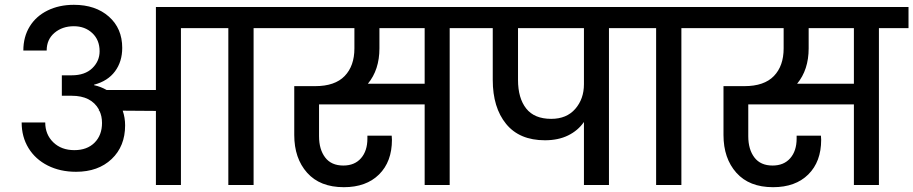

<svg xmlns="http://www.w3.org/2000/svg" viewBox="-20 -769 3796 798"><path d="M1156 -652H1034V0H929V-652H732V0H628V-308L490 -309Q500 -280 500 -248Q500 -161 444 -108Q388 -55 296 -55Q230 -55 178.5 -81Q127 -107 98.5 -153.5Q70 -200 70 -260H168Q168 -210 201.5 -177.5Q235 -145 289 -145Q342 -145 373 -176Q404 -207 404 -258Q404 -287 393 -309H391V-314Q359 -371 278 -371H237V-456H278Q333 -456 363.5 -485.5Q394 -515 394 -556Q394 -603 363.5 -631.5Q333 -660 287 -660Q239 -660 206.5 -632.5Q174 -605 174 -559H77Q77 -616 103.5 -659Q130 -702 178 -725.5Q226 -749 287 -749Q377 -749 432.5 -700Q488 -651 488 -570Q488 -513 458 -472.5Q428 -432 371 -417V-415Q399 -409 423 -395H628V-740H1156Z M1972 -652H1849V0H1745V-335H1306V-203Q1306 -148 1331.5 -114.5Q1357 -81 1407 -81Q1454 -81 1480.5 -111.5Q1507 -142 1507 -193V-205H1608Q1609 -198 1609 -188Q1609 -97 1555.5 -44Q1502 9 1409 9Q1310 9 1256.5 -51Q1203 -111 1203 -208V-411H1290Q1372 -411 1412.5 -453Q1453 -495 1453 -568V-652H1102V-740H1972ZM1745 -652H1557V-568Q1557 -479 1509 -421H1745Z M2633 -652H2511V0H2407V-262Q2382 -226 2341 -206Q2300 -186 2245 -186Q2139 -186 2083.5 -254Q2028 -322 2028 -437V-652H1924V-740H2633ZM2407 -652H2133V-437Q2133 -361 2167 -318Q2201 -275 2271 -275Q2335 -275 2371 -316.5Q2407 -358 2407 -419Z M2707 0V-652H2585V-740H2934V-652H2812V0Z M3756 -652H3633V0H3529V-335H3090V-203Q3090 -148 3115.5 -114.5Q3141 -81 3191 -81Q3238 -81 3264.5 -111.5Q3291 -142 3291 -193V-205H3392Q3393 -198 3393 -188Q3393 -97 3339.5 -44Q3286 9 3193 9Q3094 9 3040.5 -51Q2987 -111 2987 -208V-411H3074Q3156 -411 3196.5 -453Q3237 -495 3237 -568V-652H2886V-740H3756ZM3529 -652H3341V-568Q3341 -479 3293 -421H3529Z"/></svg>

Font: A Bank Premium Med
Style: Regular
Weight: 500
Designer: Ninad Kale (Devanagari), Jonny Pinhorn (Latin), Htun Naung (Myanmar)
Foundry: Indian Type Foundry
Version: 4.004